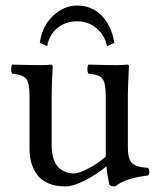

<svg xmlns="http://www.w3.org/2000/svg" viewBox="-20 -665 571 695"><path d="M375 0Q368.2 -31.2 365.2 -63Q327.1 -31.7 285.9 -11Q244.6 9.8 216.8 9.8Q181.2 9.8 155 -1.5Q128.9 -12.7 114.5 -32.5Q100.1 -52.2 93.5 -75.4Q86.9 -98.6 86.9 -126V-317.9Q86.9 -365.2 74.5 -380.1Q62 -395 24.9 -397.9Q20.5 -402.3 20.5 -414.6Q20.5 -426.8 24.9 -431.2Q93.3 -429.2 127.9 -429.2Q153.3 -429.2 163.1 -431.2Q170.9 -431.2 170.9 -424.8Q167 -351.6 167 -321.8V-140.1Q167 -108.9 175 -86.9Q183.1 -64.9 196.3 -54.9Q209.5 -44.9 221.7 -41Q233.9 -37.1 247.1 -37.1Q265.6 -37.1 300.8 -55.7Q335.9 -74.2 362.8 -98.1V-124V-316.9Q362.8 -365.2 350.6 -380.4Q338.4 -395.5 300.8 -397.9Q296.4 -402.3 296.4 -414.6Q296.4 -426.8 300.8 -431.2Q369.1 -429.2 402.8 -429.2Q429.2 -429.2 439 -431.2Q446.8 -431.2 446.8 -424.8Q442.9 -351.6 442.9 -321.8V-129.9Q442.9 -91.3 456.5 -75.9Q470.2 -60.5 516.1 -57.1Q520.5 -52.7 520.5 -43.5Q520.5 -34.2 516.1 -29.8Q434.1 -20.5 397 9.8Q376.5 9.8 375 0ZM367.2 -498Q358.9 -538.1 329.1 -563Q299.3 -587.9 258.8 -587.9Q218.3 -587.9 188.2 -564Q158.2 -540 150.9 -498L124 -509.8Q132.8 -571.3 172.4 -608.2Q211.9 -645 258.8 -645Q311.5 -645 347.4 -609.1Q383.3 -573.2 394 -509.8Z"/></svg>

Font: Common Serif
Style: Regular
Weight: 400
Designer: Philipp H. Poll, Khaled Hosny
Foundry: Stefan Peev, Context Ltd.
Version: Version 1.026